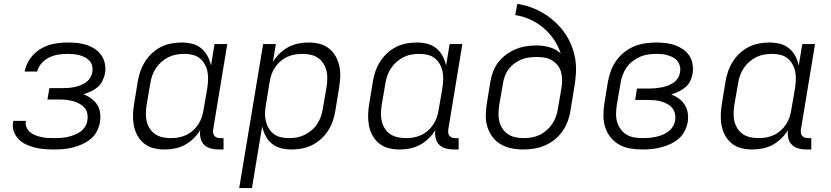

<svg xmlns="http://www.w3.org/2000/svg" viewBox="-20 -755 4240 980"><path d="M255 8Q230 8 205.5 6Q181 4 157.5 -2Q134 -8 112.5 -18Q91 -28 75 -44.5Q59 -61 50.5 -84Q42 -107 47 -132Q47 -133 47 -134.5Q47 -136 48 -138H112Q112 -137 112 -136Q112 -135 112 -134Q109 -118 116 -103.5Q123 -89 134.5 -79.5Q146 -70 160.5 -64.5Q175 -59 190.5 -55.5Q206 -52 222.5 -51Q239 -50 255 -50Q272 -50 289 -51Q306 -52 323 -55.5Q340 -59 357 -65.5Q374 -72 389 -82Q404 -92 414 -108Q424 -124 426 -141Q429 -158 425.5 -175.5Q422 -193 411 -205.5Q400 -218 385 -226Q370 -234 354 -238.5Q338 -243 320 -245Q302 -247 285 -247H222L232 -305H294Q310 -305 325.5 -306Q341 -307 356.5 -310Q372 -313 387.5 -318.5Q403 -324 417 -333.5Q431 -343 440 -357.5Q449 -372 451 -388Q454 -403 450.5 -418Q447 -433 437.5 -444Q428 -455 414.5 -462Q401 -469 386.5 -473Q372 -477 356.5 -478.5Q341 -480 326 -480Q302 -480 278.5 -476.5Q255 -473 232.5 -462.5Q210 -452 192.5 -432.5Q175 -413 170 -390H106Q112 -425 134 -456Q156 -487 188 -506Q220 -525 255.5 -531.5Q291 -538 326 -538Q351 -538 375.5 -535.5Q400 -533 422.5 -525.5Q445 -518 464.5 -505Q484 -492 497.5 -472.5Q511 -453 515.5 -429Q520 -405 516 -380Q512 -361 503 -342.5Q494 -324 478.5 -310.5Q463 -297 444 -288.5Q425 -280 406 -274Q427 -266 445.5 -252.5Q464 -239 476 -220.5Q488 -202 491 -178.5Q494 -155 490 -131Q486 -107 474 -84Q462 -61 442 -45Q422 -29 398.5 -18.5Q375 -8 351 -2Q327 4 303 6Q279 8 255 8Z M819 8Q790 8 763 1Q736 -6 715 -23Q694 -40 681 -64Q668 -88 663 -115Q658 -142 659 -170.5Q660 -199 665 -228L683 -338Q687 -364 696 -390Q705 -416 720 -440Q735 -464 756 -483.5Q777 -503 802 -515.5Q827 -528 854 -533Q881 -538 907 -538Q935 -538 961 -531.5Q987 -525 1007 -508.5Q1027 -492 1039 -469.5Q1051 -447 1057 -421L1075 -530H1140L1068 -94Q1067 -85 1068 -76.5Q1069 -68 1074.5 -61.5Q1080 -55 1088 -52.5Q1096 -50 1105 -50H1121V8H1095Q1074 8 1054.5 2.5Q1035 -3 1021.5 -16.5Q1008 -30 1003.5 -50.5Q999 -71 1002 -91Q988 -68 967.5 -48Q947 -28 922.5 -15Q898 -2 871.5 3Q845 8 819 8ZM852 -50Q852 -50 852 -50Q852 -50 852 -50Q872 -50 891.5 -53.5Q911 -57 929.5 -65.5Q948 -74 964 -88Q980 -102 991.5 -119.5Q1003 -137 1009.5 -156Q1016 -175 1019 -195L1038 -305Q1041 -326 1042 -347.5Q1043 -369 1039 -389Q1035 -409 1025 -427Q1015 -445 999.5 -457.5Q984 -470 963.5 -475Q943 -480 922 -480Q901 -480 880.5 -476.5Q860 -473 840.5 -463.5Q821 -454 804.5 -439.5Q788 -425 776 -407Q764 -389 757 -369Q750 -349 747 -328L728 -218Q725 -197 724.5 -175.5Q724 -154 729 -134.5Q734 -115 745 -98Q756 -81 772.5 -70Q789 -59 810 -54.5Q831 -50 852 -50Z M1201 205 1323 -530H1388L1373 -439Q1387 -462 1407.5 -482Q1428 -502 1452.5 -515Q1477 -528 1503.5 -533Q1530 -538 1556 -538Q1585 -538 1612 -531Q1639 -524 1660 -507Q1681 -490 1694 -466Q1707 -442 1712.5 -415Q1718 -388 1716.5 -359.5Q1715 -331 1710 -302L1692 -192Q1688 -166 1679.5 -140Q1671 -114 1656 -90Q1641 -66 1619.5 -46.5Q1598 -27 1573 -14.5Q1548 -2 1521.5 3Q1495 8 1468 8Q1440 8 1414 1.5Q1388 -5 1368 -21.5Q1348 -38 1336 -61Q1324 -84 1318 -109L1266 205ZM1453 -50Q1474 -50 1494.5 -53.5Q1515 -57 1534.5 -66.5Q1554 -76 1571 -90.5Q1588 -105 1599.5 -123Q1611 -141 1618 -161Q1625 -181 1628 -202L1647 -312Q1650 -333 1650.5 -354.5Q1651 -376 1646 -395.5Q1641 -415 1630 -432Q1619 -449 1602.5 -460Q1586 -471 1565.5 -475.5Q1545 -480 1523 -480Q1523 -480 1523 -480Q1523 -480 1523 -480Q1503 -480 1483.5 -476.5Q1464 -473 1445.5 -464.5Q1427 -456 1411 -442Q1395 -428 1383.5 -410.5Q1372 -393 1365.5 -374Q1359 -355 1356 -335L1338 -225Q1334 -204 1333 -182.5Q1332 -161 1336 -141Q1340 -121 1350 -103Q1360 -85 1375.5 -72.5Q1391 -60 1411.5 -55Q1432 -50 1453 -50Z M2019 8Q1990 8 1963 1Q1936 -6 1915 -23Q1894 -40 1881 -64Q1868 -88 1863 -115Q1858 -142 1859 -170.5Q1860 -199 1865 -228L1883 -338Q1887 -364 1896 -390Q1905 -416 1920 -440Q1935 -464 1956 -483.5Q1977 -503 2002 -515.5Q2027 -528 2054 -533Q2081 -538 2107 -538Q2135 -538 2161 -531.5Q2187 -525 2207 -508.5Q2227 -492 2239 -469.5Q2251 -447 2257 -421L2275 -530H2340L2268 -94Q2267 -85 2268 -76.5Q2269 -68 2274.5 -61.5Q2280 -55 2288 -52.5Q2296 -50 2305 -50H2321V8H2295Q2274 8 2254.5 2.5Q2235 -3 2221.5 -16.5Q2208 -30 2203.5 -50.5Q2199 -71 2202 -91Q2188 -68 2167.5 -48Q2147 -28 2122.5 -15Q2098 -2 2071.5 3Q2045 8 2019 8ZM2052 -50Q2052 -50 2052 -50Q2052 -50 2052 -50Q2072 -50 2091.5 -53.5Q2111 -57 2129.5 -65.5Q2148 -74 2164 -88Q2180 -102 2191.5 -119.5Q2203 -137 2209.5 -156Q2216 -175 2219 -195L2238 -305Q2241 -326 2242 -347.5Q2243 -369 2239 -389Q2235 -409 2225 -427Q2215 -445 2199.5 -457.5Q2184 -470 2163.5 -475Q2143 -480 2122 -480Q2101 -480 2080.5 -476.5Q2060 -473 2040.5 -463.5Q2021 -454 2004.5 -439.5Q1988 -425 1976 -407Q1964 -389 1957 -369Q1950 -349 1947 -328L1928 -218Q1925 -197 1924.5 -175.5Q1924 -154 1929 -134.5Q1934 -115 1945 -98Q1956 -81 1972.5 -70Q1989 -59 2010 -54.5Q2031 -50 2052 -50Z M2651 8Q2620 8 2590.5 2Q2561 -4 2536 -18.5Q2511 -33 2493.5 -56.5Q2476 -80 2467.5 -108Q2459 -136 2459.5 -166.5Q2460 -197 2465 -228L2483 -338Q2487 -364 2497 -390Q2507 -416 2524 -438Q2541 -460 2564.5 -477Q2588 -494 2613.5 -504.5Q2639 -515 2665.5 -519Q2692 -523 2719 -523Q2753 -523 2786 -513.5Q2819 -504 2842 -482Q2830 -520 2807.5 -553Q2785 -586 2754.5 -612Q2724 -638 2687 -655Q2650 -672 2610 -678L2620 -735Q2657 -730 2692 -717Q2727 -704 2757.5 -685Q2788 -666 2814.5 -641.5Q2841 -617 2861.5 -588Q2882 -559 2896 -525Q2910 -491 2916 -454Q2922 -417 2919.5 -378.5Q2917 -340 2910 -302L2892 -192Q2888 -164 2878 -137Q2868 -110 2851.5 -86Q2835 -62 2811.5 -43Q2788 -24 2761 -12.5Q2734 -1 2706 3.5Q2678 8 2651 8ZM2652 -50Q2673 -50 2693.5 -53.5Q2714 -57 2733.5 -66Q2753 -75 2770 -90Q2787 -105 2799 -123Q2811 -141 2818 -161Q2825 -181 2828 -202L2846 -307Q2849 -328 2849 -348.5Q2849 -369 2843.5 -388Q2838 -407 2826 -422Q2814 -437 2797.5 -447Q2781 -457 2761 -460.5Q2741 -464 2720 -464Q2700 -464 2680.5 -461.5Q2661 -459 2642 -451.5Q2623 -444 2606 -431.5Q2589 -419 2576.5 -402.5Q2564 -386 2557 -367Q2550 -348 2547 -328L2528 -218Q2525 -197 2524.5 -175.5Q2524 -154 2529 -134.5Q2534 -115 2545 -98Q2556 -81 2573 -70Q2590 -59 2610.5 -54.5Q2631 -50 2652 -50Z M3260 8Q3228 8 3197.5 3Q3167 -2 3141 -16.5Q3115 -31 3096.5 -54Q3078 -77 3069 -105.5Q3060 -134 3060 -165.5Q3060 -197 3065 -228L3083 -338Q3088 -366 3098 -393.5Q3108 -421 3125.5 -445.5Q3143 -470 3167 -489Q3191 -508 3218.5 -519Q3246 -530 3274.5 -534Q3303 -538 3331 -538Q3355 -538 3379.5 -535Q3404 -532 3426 -524Q3448 -516 3467 -503Q3486 -490 3498.5 -470.5Q3511 -451 3515 -427.5Q3519 -404 3515 -379Q3512 -360 3503 -341.5Q3494 -323 3478 -309.5Q3462 -296 3443.5 -287.5Q3425 -279 3406 -273Q3427 -265 3445 -252Q3463 -239 3475 -220Q3487 -201 3490.5 -178Q3494 -155 3490 -131Q3486 -108 3474.5 -85.5Q3463 -63 3443.5 -46.5Q3424 -30 3401 -19.5Q3378 -9 3354.5 -3Q3331 3 3307.5 5.5Q3284 8 3260 8ZM3262 -50Q3278 -50 3294.5 -51.5Q3311 -53 3327.5 -56.5Q3344 -60 3360.5 -66.5Q3377 -73 3391 -83.5Q3405 -94 3414.5 -109.5Q3424 -125 3426 -141Q3429 -158 3425 -175Q3421 -192 3410.5 -204.5Q3400 -217 3385 -225Q3370 -233 3353.5 -237.5Q3337 -242 3319.5 -243.5Q3302 -245 3284 -245H3222L3231 -303H3294Q3310 -303 3325.5 -304.5Q3341 -306 3356.5 -309Q3372 -312 3387.5 -317.5Q3403 -323 3417 -332.5Q3431 -342 3440 -356.5Q3449 -371 3451 -387Q3454 -402 3450.5 -416.5Q3447 -431 3438.5 -442.5Q3430 -454 3417 -461Q3404 -468 3390 -472.5Q3376 -477 3361 -478.5Q3346 -480 3331 -480Q3310 -480 3288.5 -477Q3267 -474 3246.5 -465Q3226 -456 3208 -442Q3190 -428 3177.5 -409.5Q3165 -391 3157.5 -370.5Q3150 -350 3147 -328L3128 -218Q3125 -196 3124.5 -174Q3124 -152 3130 -132Q3136 -112 3148.5 -95Q3161 -78 3178.5 -67.5Q3196 -57 3217.5 -53.5Q3239 -50 3262 -50Z M3819 8Q3790 8 3763 1Q3736 -6 3715 -23Q3694 -40 3681 -64Q3668 -88 3663 -115Q3658 -142 3659 -170.5Q3660 -199 3665 -228L3683 -338Q3687 -364 3696 -390Q3705 -416 3720 -440Q3735 -464 3756 -483.5Q3777 -503 3802 -515.5Q3827 -528 3854 -533Q3881 -538 3907 -538Q3935 -538 3961 -531.5Q3987 -525 4007 -508.5Q4027 -492 4039 -469.5Q4051 -447 4057 -421L4075 -530H4140L4068 -94Q4067 -85 4068 -76.5Q4069 -68 4074.5 -61.5Q4080 -55 4088 -52.5Q4096 -50 4105 -50H4121V8H4095Q4074 8 4054.5 2.5Q4035 -3 4021.5 -16.5Q4008 -30 4003.5 -50.5Q3999 -71 4002 -91Q3988 -68 3967.5 -48Q3947 -28 3922.5 -15Q3898 -2 3871.5 3Q3845 8 3819 8ZM3852 -50Q3852 -50 3852 -50Q3852 -50 3852 -50Q3872 -50 3891.5 -53.5Q3911 -57 3929.5 -65.5Q3948 -74 3964 -88Q3980 -102 3991.5 -119.5Q4003 -137 4009.5 -156Q4016 -175 4019 -195L4038 -305Q4041 -326 4042 -347.5Q4043 -369 4039 -389Q4035 -409 4025 -427Q4015 -445 3999.5 -457.5Q3984 -470 3963.5 -475Q3943 -480 3922 -480Q3901 -480 3880.5 -476.5Q3860 -473 3840.5 -463.5Q3821 -454 3804.5 -439.5Q3788 -425 3776 -407Q3764 -389 3757 -369Q3750 -349 3747 -328L3728 -218Q3725 -197 3724.5 -175.5Q3724 -154 3729 -134.5Q3734 -115 3745 -98Q3756 -81 3772.5 -70Q3789 -59 3810 -54.5Q3831 -50 3852 -50Z"/></svg>

Font: Iosevka Curly Light Extended
Style: Italic
Weight: 300
Width: 7
Italic angle: -9°
Monospace: yes
Designer: Belleve Invis
Foundry: Belleve Invis
Version: Version 11.1.0; ttfautohint (v1.8.3)